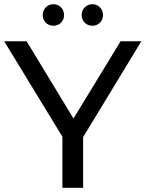

<svg xmlns="http://www.w3.org/2000/svg" viewBox="-24 -897 695 917"><path d="M231 -774C259 -774 282 -795 282 -825C282 -855 259 -877 231 -877C203 -877 180 -855 180 -825C180 -795 203 -774 231 -774ZM417 -774C445 -774 468 -795 468 -825C468 -855 445 -877 417 -877C389 -877 366 -855 366 -825C366 -795 389 -774 417 -774ZM651 -700H552L327 -331L103 -700H-4L274 -244V0H373V-242Z"/></svg>

Font: AWKNG-Font Medium
Style: Regular
Weight: 500
Designer: Awakening Church
Foundry: Awakening Church
Version: Version 1.700;PS 001.700;hotconv 1.0.88;makeotf.lib2.5.64775